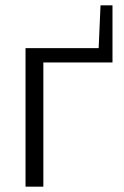

<svg xmlns="http://www.w3.org/2000/svg" viewBox="-20 -702 465 722"><path d="M76 -521H351L358 -682H403V-467H143V0H76Z"/></svg>

Font: IngvarSans
Style: Regular
Weight: 400
Version: Version 1.000